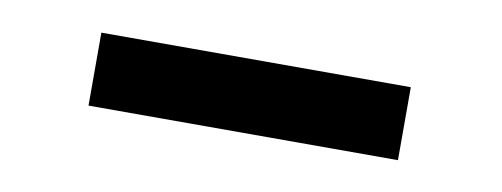

<svg xmlns="http://www.w3.org/2000/svg" viewBox="-27 -780 573 219"><g transform="rotate(10 260.0 -670.0)"><path d="M437 -627.4H78.6V-711.9H437Z"/></g></svg>

Font: RobotoDraft
Style: Black
Weight: 900
Designer: Google
Version: Version 2.000980w3; 2014; ttfautohint (v1.1) -l 5 -r 24 -G 4